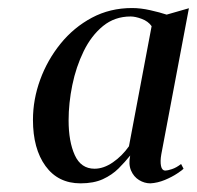

<svg xmlns="http://www.w3.org/2000/svg" viewBox="-20 -812 478 466"><path d="M371.5 -437.5Q368.5 -420.5 370.8 -409.2Q373 -398 381.5 -398Q386.5 -398 397.2 -401.5Q408 -405 419.5 -414L425.5 -402.5Q423 -399.5 410.2 -391Q397.5 -382.5 380 -375.2Q362.5 -368 345 -367Q330.5 -367 317.5 -375Q304.5 -383 298 -398.2Q291.5 -413.5 296 -434.5Q283.5 -419 267.8 -403.2Q252 -387.5 229.8 -377.2Q207.5 -367 175.5 -367Q121 -367 90.5 -409Q60 -451 60 -521Q60 -570.5 77.5 -618.5Q95 -666.5 127 -706Q159 -745.5 203 -769Q247 -792.5 300.5 -792.5Q321.5 -792.5 344.8 -787.2Q368 -782 384.5 -776.5L438.5 -792ZM348 -748.5Q339.5 -760.5 324 -766.2Q308.5 -772 297 -772Q258.5 -772 230 -748.8Q201.5 -725.5 183 -687.5Q164.5 -649.5 155.5 -605.5Q146.5 -561.5 146.5 -520Q146.5 -468.5 161.5 -435.5Q176.5 -402.5 209.5 -402.5Q231.5 -402.5 254 -418Q276.5 -433.5 293 -457Z"/></svg>

Font: Merriweather 144pt
Style: Italic
Weight: 400
Italic angle: -7.8°
Version: Version 2.101